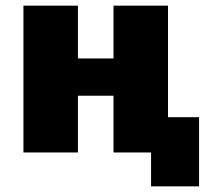

<svg xmlns="http://www.w3.org/2000/svg" viewBox="-20 -540 748 680"><path d="M256 -201V0H63V-520H256V-333H382V-520H575V-125H685V120H515V0H382V-201Z"/></svg>

Font: M PLUS 1p Black
Style: Regular
Weight: 900
Version: Version 1.061